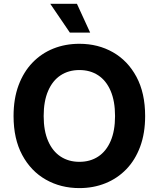

<svg xmlns="http://www.w3.org/2000/svg" viewBox="-20 -964 822 994"><path d="M391 9.8Q294.4 9.8 217.1 -34.2Q139.8 -78.1 95 -161.6Q50.2 -245 50.2 -363.3Q50.2 -452.6 76 -522.2Q101.9 -591.7 148 -639.6Q194.1 -687.6 256.2 -712.5Q318.3 -737.3 391 -737.3Q487.8 -737.3 564.7 -693.5Q641.7 -649.7 686.6 -566Q731.4 -482.3 731.4 -363.3Q731.4 -274.2 705.7 -204.8Q680 -135.4 633.7 -87.6Q587.4 -39.9 525.4 -15.1Q463.5 9.8 391 9.8ZM391 -126.2Q447 -126.2 488.4 -153.5Q529.9 -180.8 552.7 -233.7Q575.6 -286.6 575.6 -363.3Q575.6 -440.4 552.7 -493.6Q529.9 -546.8 488.4 -574.1Q447 -601.4 391 -601.4Q335.4 -601.4 293.8 -574.1Q252.2 -546.8 229.2 -493.6Q206.1 -440.4 206.1 -363.3Q206.1 -286.6 229.2 -233.7Q252.2 -180.8 293.8 -153.5Q335.4 -126.2 391 -126.2ZM341.6 -795.3 240.2 -944.3H378.3L446.7 -795.3Z"/></svg>

Font: Inter V
Style: 
Weight: 400
Designer: Rasmus Andersson
Foundry: rsms
Version: Version 4.000;git-a3f224843